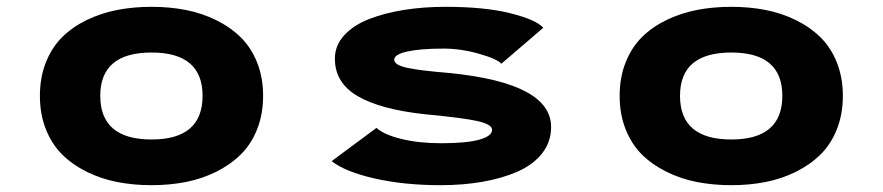

<svg xmlns="http://www.w3.org/2000/svg" viewBox="-20 -532 2590 563"><path d="M424.5 11Q371.5 11 324 1.8Q276.5 -7.5 234.5 -28.2Q192.5 -49 162.2 -79Q132 -109 114.5 -153Q97 -197 97 -251Q97 -305 114.5 -349Q132 -393 162.2 -423Q192.5 -453 234.2 -473.2Q276 -493.5 323.5 -502.8Q371 -512 424.5 -512Q477.5 -512 524.8 -502.8Q572 -493.5 613.8 -473Q655.5 -452.5 686 -422.5Q716.5 -392.5 734 -348.5Q751.5 -304.5 751.5 -251Q751.5 -197 734 -153Q716.5 -109 686 -79Q655.5 -49 613.8 -28.2Q572 -7.5 524.5 1.8Q477 11 424.5 11ZM424.5 -123Q574 -123 574 -251Q574 -378 424.5 -378Q274 -378 274 -251Q274 -123 424.5 -123Z M1272 11Q1165.5 11 1079.2 -8.5Q993 -28 952.5 -59.5L1084 -157Q1106 -137 1157.2 -124.5Q1208.5 -112 1274 -112Q1348 -112 1385.5 -122.5Q1423 -133 1423 -151.5Q1423 -167 1380.8 -176.8Q1338.5 -186.5 1226 -197Q1096 -211 1029 -250Q962 -289 962 -360Q962 -398.5 989 -428.2Q1016 -458 1062 -476Q1108 -494 1165 -503Q1222 -512 1286 -512Q1402 -512 1477.2 -493Q1552.5 -474 1573 -450.5L1450 -345Q1438.5 -359 1385.2 -374.2Q1332 -389.5 1280.5 -389.5Q1213 -389.5 1174.5 -381Q1136 -372.5 1136 -357Q1136 -342 1171 -333.8Q1206 -325.5 1297 -318Q1596 -288.5 1596 -159.5Q1596 -116 1569.8 -82.5Q1543.5 -49 1498 -29Q1452.5 -9 1395.2 1Q1338 11 1272 11Z M2124.5 11Q2071.5 11 2024 1.8Q1976.5 -7.5 1934.5 -28.2Q1892.5 -49 1862.2 -79Q1832 -109 1814.5 -153Q1797 -197 1797 -251Q1797 -305 1814.5 -349Q1832 -393 1862.2 -423Q1892.5 -453 1934.2 -473.2Q1976 -493.5 2023.5 -502.8Q2071 -512 2124.5 -512Q2177.5 -512 2224.8 -502.8Q2272 -493.5 2313.8 -473Q2355.5 -452.5 2386 -422.5Q2416.5 -392.5 2434 -348.5Q2451.5 -304.5 2451.5 -251Q2451.5 -197 2434 -153Q2416.5 -109 2386 -79Q2355.5 -49 2313.8 -28.2Q2272 -7.5 2224.5 1.8Q2177 11 2124.5 11ZM2124.5 -123Q2274 -123 2274 -251Q2274 -378 2124.5 -378Q1974 -378 1974 -251Q1974 -123 2124.5 -123Z"/></svg>

Font: League Mono Wide
Style: Bold
Weight: 700
Width: 8
Designer: Tyler Finck
Foundry: The League of Moveable Type / Tyler Finck
Version: Version 2.210